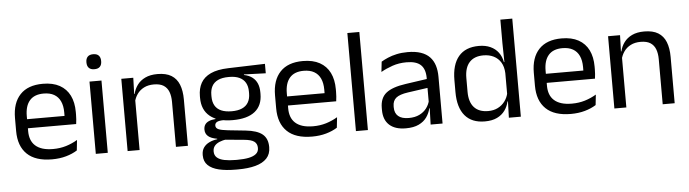

<svg xmlns="http://www.w3.org/2000/svg" viewBox="-50 -888 4638 1292"><g transform="rotate(-5 2268.5 -241.5)"><path d="M271.1 11.1Q159.6 11.1 103 -43.4Q46.4 -97.8 46.4 -199.7V-286.6Q46.4 -389.4 99.1 -445.1Q151.7 -500.9 252.5 -500.9Q320.4 -500.9 366.1 -475.7Q411.7 -450.4 434.7 -403.9Q457.6 -357.4 457.6 -293V-274.8Q457.6 -259.1 456.4 -243Q455.2 -226.9 453 -211.4H378.7Q379.5 -235.6 379.7 -257.1Q379.9 -278.6 379.9 -296.4Q379.9 -341 365.6 -371.8Q351.4 -402.6 323.2 -418.8Q294.9 -435 252.5 -435Q189.4 -435 158 -398.5Q126.6 -362.1 126.6 -294.1V-247.4L127 -237.5V-190.8Q127 -160.4 136 -135.9Q145 -111.3 164.1 -93.8Q183.3 -76.2 213 -66.8Q242.8 -57.5 284.2 -57.5Q331.3 -57.5 372.3 -70Q413.3 -82.6 449.4 -104.2L441.8 -34Q409.6 -13.5 366.4 -1.2Q323.3 11.1 271.1 11.1ZM89.1 -211.4V-272.7H435.9V-211.4Z M567.2 0V-488.2H648.1V0ZM607.7 -568.2Q582.7 -568.2 570.3 -581.2Q557.9 -594.3 557.9 -617.7V-620.2Q557.9 -643.5 570.3 -656.6Q582.7 -669.6 607.7 -669.6Q632.7 -669.6 645 -656.6Q657.4 -643.5 657.4 -620.2V-617.7Q657.4 -593.9 645 -581Q632.7 -568.2 607.7 -568.2Z M1108.5 0V-303.7Q1108.5 -343 1097.7 -371.5Q1087 -399.9 1062.7 -415.7Q1038.3 -431.4 996.6 -431.4Q958.1 -431.4 929.8 -417Q901.5 -402.5 884 -377.8Q866.5 -353 859.5 -321.5L845 -378.9H862.7Q870.3 -412.1 890.3 -439.3Q910.3 -466.5 944.1 -482.7Q977.9 -498.9 1027 -498.9Q1085.2 -498.9 1120.7 -477.1Q1156.3 -455.2 1172.8 -413.8Q1189.4 -372.3 1189.4 -312.6V0ZM782.1 0V-488.2H863L859.4 -371.1L863 -366.3V0Z M1505.2 -145.8Q1405.5 -145.8 1352.1 -189.3Q1298.8 -232.8 1298.8 -314.2V-326.3Q1298.8 -376.9 1319.5 -414.4Q1340.3 -451.9 1385.8 -473.2Q1431.4 -494.5 1505.1 -496.6L1753.8 -504.3V-440.5L1606.8 -445.6L1606.7 -441.8Q1641.2 -434.8 1663 -417.8Q1684.9 -400.9 1695.6 -375.3Q1706.3 -349.8 1706.3 -315.9V-305.2Q1706.3 -227.3 1655.4 -186.6Q1604.4 -145.8 1505.2 -145.8ZM1501.6 122.9H1513.2Q1558.2 122.9 1590.3 116.3Q1622.3 109.7 1639.8 95.1Q1657.3 80.6 1657.3 56.3V54.7Q1657.3 26.5 1637.2 11.7Q1617.1 -3.1 1568.2 -7.3L1430.1 -20.1L1452.9 -21Q1425 -16.8 1403.7 -7.9Q1382.5 0.9 1370.5 15.6Q1358.5 30.3 1358.5 52.4V53.5Q1358.5 79.2 1375.9 94.6Q1393.3 109.9 1425.4 116.4Q1457.6 122.9 1501.6 122.9ZM1496.9 187.7Q1431.2 187.7 1383.2 176.4Q1335.3 165 1309.2 139.7Q1283.1 114.4 1283.1 72.2V70.2Q1283.1 40.2 1297.3 20.1Q1311.5 0.1 1335.9 -11.5Q1360.2 -23.2 1389.9 -27L1389.6 -30.2Q1348.5 -37.1 1329.1 -54.2Q1309.6 -71.3 1309.6 -99V-99.5Q1309.6 -118.3 1318.2 -131.8Q1326.8 -145.3 1344.7 -153.3Q1362.6 -161.3 1390 -163.3V-173.3L1482.8 -150L1445.1 -151.2Q1410.9 -150.7 1397.9 -142.7Q1384.8 -134.8 1384.8 -119.7V-119.2Q1384.8 -102.4 1403.3 -93.9Q1421.8 -85.4 1466.6 -80.7L1584.8 -68.4Q1662.5 -60.3 1698 -31.1Q1733.5 -1.9 1733.5 55.2V57.6Q1733.5 103.2 1706.5 132Q1679.6 160.8 1629.9 174.2Q1580.3 187.7 1511.6 187.7ZM1504.1 -205.9Q1545.8 -205.9 1573.7 -218.3Q1601.7 -230.7 1615.9 -255.4Q1630.1 -280.1 1630.1 -315.8V-328Q1630.1 -363.2 1616.2 -387.5Q1602.3 -411.9 1574.9 -424.6Q1547.5 -437.4 1506.1 -437.4H1503.1Q1458 -437.4 1429.9 -423.7Q1401.7 -410 1388.9 -385.3Q1376.2 -360.6 1376.2 -327.4V-316.1Q1376.2 -280.2 1390.3 -255.5Q1404.4 -230.8 1432.9 -218.3Q1461.3 -205.9 1504.1 -205.9Z M2027.6 11.1Q1916.1 11.1 1859.5 -43.4Q1802.9 -97.8 1802.9 -199.7V-286.6Q1802.9 -389.4 1855.6 -445.1Q1908.2 -500.9 2009 -500.9Q2076.9 -500.9 2122.6 -475.7Q2168.2 -450.4 2191.2 -403.9Q2214.1 -357.4 2214.1 -293V-274.8Q2214.1 -259.1 2212.9 -243Q2211.7 -226.9 2209.5 -211.4H2135.2Q2136 -235.6 2136.2 -257.1Q2136.4 -278.6 2136.4 -296.4Q2136.4 -341 2122.1 -371.8Q2107.9 -402.6 2079.7 -418.8Q2051.4 -435 2009 -435Q1945.9 -435 1914.5 -398.5Q1883.1 -362.1 1883.1 -294.1V-247.4L1883.5 -237.5V-190.8Q1883.5 -160.4 1892.5 -135.9Q1901.5 -111.3 1920.6 -93.8Q1939.8 -76.2 1969.5 -66.8Q1999.3 -57.5 2040.7 -57.5Q2087.8 -57.5 2128.8 -70Q2169.8 -82.6 2205.9 -104.2L2198.3 -34Q2166.1 -13.5 2122.9 -1.2Q2079.8 11.1 2027.6 11.1ZM1845.6 -211.4V-272.7H2192.4V-211.4Z M2324.3 0V-662.5H2405.2V0Z M2828.9 0 2832.5 -118.6 2829.4 -131.1V-286.5L2829.8 -314.9Q2829.8 -374.3 2799.7 -403Q2769.5 -431.7 2703.9 -431.7Q2651.7 -431.7 2607.9 -416.5Q2564.1 -401.3 2529.9 -381.5L2537.5 -450.4Q2556.6 -462 2582.9 -473.3Q2609.2 -484.7 2642.8 -492Q2676.4 -499.3 2716.8 -499.3Q2769.3 -499.3 2806.1 -486.6Q2842.9 -473.9 2865.7 -449.9Q2888.5 -425.8 2899 -392Q2909.5 -358.1 2909.5 -316.2V0ZM2660.9 10.7Q2588.4 10.7 2549.8 -24.6Q2511.1 -60 2511.1 -125.7V-140Q2511.1 -207.4 2552.8 -240.7Q2594.5 -274.1 2685.7 -286.9L2840 -309.2L2844.4 -249.8L2695.5 -228.6Q2639.7 -220.7 2615.7 -201.4Q2591.6 -182 2591.6 -144.5V-136.6Q2591.6 -97.9 2615.4 -77.4Q2639.2 -56.8 2686.6 -56.8Q2728.4 -56.8 2758.4 -71.4Q2788.4 -86 2806.9 -110.5Q2825.5 -135.1 2832 -165.2L2844.7 -109.8H2829.2Q2822.1 -77.8 2802.8 -50.3Q2783.6 -22.8 2749 -6.1Q2714.4 10.7 2660.9 10.7Z M3194.4 10.7Q3106.6 10.7 3060.5 -43.9Q3014.3 -98.6 3014.3 -202.9V-283.6Q3014.3 -388.7 3060.9 -443.8Q3107.5 -498.9 3197.9 -498.9Q3242.8 -498.9 3275.9 -483.7Q3309 -468.5 3329.5 -440.9Q3350 -413.4 3356.8 -375.9H3383.6L3359.7 -301.3Q3357.8 -344.6 3340.1 -373.8Q3322.3 -403 3292.1 -418Q3262 -433 3222.8 -433Q3161.2 -433 3128.4 -397.1Q3095.6 -361.2 3095.6 -291.1V-197.8Q3095.6 -128.8 3128.2 -92.8Q3160.8 -56.8 3223.1 -56.8Q3260.2 -56.8 3288.6 -71.2Q3317.1 -85.6 3335.9 -110.8Q3354.7 -136 3361.3 -168L3381.3 -109.9H3357.7Q3350.5 -76.8 3330.8 -49.3Q3311.1 -21.8 3277.7 -5.6Q3244.3 10.7 3194.4 10.7ZM3357.4 0 3361.1 -117.9 3359.7 -143.9V-348.1L3360.2 -365L3357.8 -503.5V-662.5H3438.3V0Z M3775.6 11.1Q3664.1 11.1 3607.5 -43.4Q3550.9 -97.8 3550.9 -199.7V-286.6Q3550.9 -389.4 3603.6 -445.1Q3656.2 -500.9 3757 -500.9Q3824.9 -500.9 3870.6 -475.7Q3916.2 -450.4 3939.2 -403.9Q3962.1 -357.4 3962.1 -293V-274.8Q3962.1 -259.1 3960.9 -243Q3959.7 -226.9 3957.5 -211.4H3883.2Q3884 -235.6 3884.2 -257.1Q3884.4 -278.6 3884.4 -296.4Q3884.4 -341 3870.1 -371.8Q3855.9 -402.6 3827.7 -418.8Q3799.4 -435 3757 -435Q3693.9 -435 3662.5 -398.5Q3631.1 -362.1 3631.1 -294.1V-247.4L3631.5 -237.5V-190.8Q3631.5 -160.4 3640.5 -135.9Q3649.5 -111.3 3668.6 -93.8Q3687.8 -76.2 3717.5 -66.8Q3747.3 -57.5 3788.7 -57.5Q3835.8 -57.5 3876.8 -70Q3917.8 -82.6 3953.9 -104.2L3946.3 -34Q3914.1 -13.5 3870.9 -1.2Q3827.8 11.1 3775.6 11.1ZM3593.6 -211.4V-272.7H3940.4V-211.4Z M4396.5 0V-303.7Q4396.5 -343 4385.7 -371.5Q4375 -399.9 4350.7 -415.7Q4326.3 -431.4 4284.6 -431.4Q4246.1 -431.4 4217.8 -417Q4189.5 -402.5 4172 -377.8Q4154.5 -353 4147.5 -321.5L4133 -378.9H4150.7Q4158.3 -412.1 4178.3 -439.3Q4198.3 -466.5 4232.1 -482.7Q4265.9 -498.9 4315 -498.9Q4373.2 -498.9 4408.7 -477.1Q4444.3 -455.2 4460.8 -413.8Q4477.4 -372.3 4477.4 -312.6V0ZM4070.1 0V-488.2H4151L4147.4 -371.1L4151 -366.3V0Z"/></g></svg>

Font: Anek Bangla Medium
Style: Regular
Weight: 500
Designer: Sulekha Rajkumar (Bangla), Yesha Goshar (Latin)
Foundry: Ek Type
Version: Version 1.003